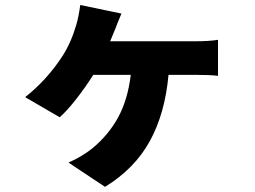

<svg xmlns="http://www.w3.org/2000/svg" viewBox="-20 -640 1017 765"><path d="M439.5 -525.4 418.9 -475.6H756.8Q815.4 -475.6 848.6 -481.4V-337.9Q816.4 -341.8 756.8 -341.8H651.4Q637.7 -188.5 577.1 -78.1Q516.6 32.2 398.4 104.5L252.9 7.8Q305.7 -15.6 346.7 -47.9Q412.1 -101.6 450.7 -172.4Q489.3 -243.2 501 -341.8H351.6Q322.3 -294.9 284.7 -246.6Q247.1 -198.2 217.8 -172.9L80.1 -252.9Q166 -320.3 228.5 -416Q263.7 -470.7 284.2 -542Q293 -571.3 299.8 -620.1L463.9 -585.9Q445.3 -542 439.5 -525.4Z"/></svg>

Font: Min Sans Black
Style: Regular
Weight: 900
Designer: Jinseong-Kim, NotoSansCJK, Nunito
Foundry: Jinseong-Kim
Version: Version 1.000